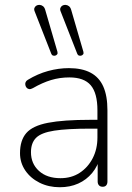

<svg xmlns="http://www.w3.org/2000/svg" viewBox="-20 -778 554 806"><path d="M231 8Q184 8 146 -11Q108 -30 86 -62.5Q64 -95 64 -135Q64 -189 90.5 -219.5Q117 -250 181.5 -262.5Q246 -275 359 -275H400V-238H361Q262 -238 207.5 -229.5Q153 -221 131.5 -199.5Q110 -178 110 -139Q110 -91 143.5 -60.5Q177 -30 234 -30Q280 -30 314.5 -52.5Q349 -75 369 -113.5Q389 -152 389 -201V-315Q389 -387 361 -420Q333 -453 271 -453Q231 -453 194.5 -442Q158 -431 118 -408Q109 -403 102.5 -404Q96 -405 92 -409.5Q88 -414 86.5 -420.5Q85 -427 87.5 -433Q90 -439 97 -443Q138 -468 182 -480Q226 -492 269 -492Q324 -492 360 -473Q396 -454 413.5 -415Q431 -376 431 -315V-16Q431 -6 426 0Q421 6 411 6Q401 6 395.5 0Q390 -6 390 -16V-121H401Q391 -81 367 -52Q343 -23 308.5 -7.5Q274 8 231 8ZM304 -553 235 -729Q231 -738 233.5 -744.5Q236 -751 242 -754.5Q248 -758 255.5 -757.5Q263 -757 269.5 -752Q276 -747 279 -736L330 -561Q332 -554 329 -550Q326 -546 321 -544.5Q316 -543 311 -545Q306 -547 304 -553ZM195 -553 126 -729Q122 -738 124.5 -744.5Q127 -751 133 -754.5Q139 -758 146.5 -757.5Q154 -757 160.5 -752Q167 -747 170 -736L221 -561Q223 -554 220 -550Q217 -546 212 -544.5Q207 -543 202 -545Q197 -547 195 -553Z"/></svg>

Font: Nunito ExtraLight ExtraLight
Style: Regular
Weight: 250
Version: Version 3.602